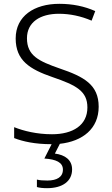

<svg xmlns="http://www.w3.org/2000/svg" viewBox="-20 -744 586 1004"><path d="M357 142C357 92 320 66 267 59L293 8C412 -5 496 -71 496 -186C496 -301 419 -343 292 -386C183 -424 121 -453 121 -544C121 -628 190 -672 288 -672C345 -672 403 -660 459 -636L478 -686C422 -711 360 -724 290 -724C159 -724 62 -660 62 -543C62 -428 135 -382 254 -341C380 -298 437 -267 437 -182C437 -89 361 -42 252 -42C173 -42 104 -59 54 -79V-22C100 -4 163 10 249 10H250L212 85C273 89 309 105 309 143C309 182 277 200 228 200C206 200 187 199 173 195V234C186 238 204 240 226 240C308 240 357 203 357 142Z"/></svg>

Font: Noto Sans Ethiopic Light
Style: Regular
Weight: 300
Designer: Monotype Design Team
Foundry: Monotype Imaging Inc.
Version: Version 2.102